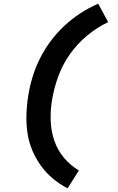

<svg xmlns="http://www.w3.org/2000/svg" viewBox="-20 -861 640 1042"><path d="M347 161Q304 139 267.5 108.5Q231 78 203 39.5Q175 1 156 -43.5Q137 -88 129.5 -137Q122 -186 123.5 -237.5Q125 -289 133 -340Q141 -391 156.5 -442.5Q172 -494 196.5 -543Q221 -592 254 -636.5Q287 -681 328 -719.5Q369 -758 415.5 -788.5Q462 -819 513 -841L567 -741Q506 -712 452.5 -667.5Q399 -623 359.5 -567Q320 -511 297 -448.5Q274 -386 263 -322Q253 -264 255 -207Q257 -150 274.5 -98.5Q292 -47 327 -5Q362 37 408 64Z"/></svg>

Font: Iosevka XBd Ex Obl
Style: Regular
Weight: 800
Width: 7
Italic angle: -9°
Monospace: yes
Designer: Belleve Invis
Foundry: Belleve Invis
Version: Version 32.5.0; ttfautohint (v1.8.4)